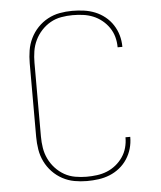

<svg xmlns="http://www.w3.org/2000/svg" viewBox="-53 -789 707 844"><g transform="rotate(-5 300.0 -367.5)"><path d="M297 8Q269 8 241.5 3Q214 -2 189 -15.5Q164 -29 144.5 -49.5Q125 -70 112.5 -95.5Q100 -121 95.5 -149Q91 -177 91 -205V-530Q91 -558 95.5 -586Q100 -614 112.5 -639.5Q125 -665 144.5 -685.5Q164 -706 189 -719.5Q214 -733 241.5 -738Q269 -743 297 -743Q323 -743 348.5 -739.5Q374 -736 397.5 -726.5Q421 -717 441 -701Q461 -685 475 -663.5Q489 -642 496 -617.5Q503 -593 503 -567Q503 -567 503 -567Q503 -567 503 -566H482Q482 -567 482 -567Q482 -567 482 -567Q482 -590 476 -612Q470 -634 457 -653Q444 -672 426 -686.5Q408 -701 387 -709.5Q366 -718 343 -721Q320 -724 297 -724Q272 -724 246.5 -719.5Q221 -715 199 -702.5Q177 -690 159.5 -671Q142 -652 131 -629Q120 -606 116 -581Q112 -556 112 -530V-205Q112 -179 116 -154Q120 -129 131 -106Q142 -83 159.5 -64Q177 -45 199 -32.5Q221 -20 246.5 -15.5Q272 -11 297 -11Q320 -11 343 -14Q366 -17 387 -25.5Q408 -34 426 -48.5Q444 -63 457 -82Q470 -101 476 -123Q482 -145 482 -168Q482 -168 482 -168Q482 -168 482 -169H503Q503 -168 503 -168Q503 -168 503 -168Q503 -142 496 -117.5Q489 -93 475 -71.5Q461 -50 441 -34Q421 -18 397.5 -8.5Q374 1 348.5 4.5Q323 8 297 8Z"/></g></svg>

Font: Iosevka SS04 Thin Extended
Style: Regular
Weight: 100
Width: 7
Monospace: yes
Designer: Belleve Invis
Foundry: Belleve Invis
Version: Version 19.0.0; ttfautohint (v1.8.4)